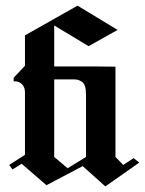

<svg xmlns="http://www.w3.org/2000/svg" viewBox="-20 -655 512 679"><path d="M241.7 -374.2H237.5H171.7V-100L219.2 -60L284.2 -100V-320Q284.2 -338.3 280.4 -350Q276.7 -361.7 269.2 -366.2Q261.7 -370.8 255.8 -372.5Q250 -374.2 241.7 -374.2ZM312.5 -420 388.3 -419.2V-100L415.8 -71.7L452.5 -95.8L472.5 -80L352.5 4.2L272.5 -67.5L144.2 0L56.7 -75.8L24.2 -55.8L12.5 -71.7L68.3 -107.5V-328.3Q68.3 -346.7 57.5 -357.5Q46.7 -368.3 28.3 -367.5V-380L68.3 -422.5V-530L254.2 -635L395.8 -549.2L293.3 -491.7L171.7 -565V-515.8V-420Z"/></svg>

Font: Chomsky
Style: Regular
Weight: 400
Version: Version 2.3